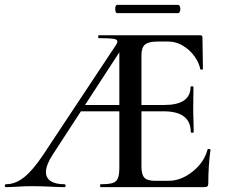

<svg xmlns="http://www.w3.org/2000/svg" viewBox="-29 -770 932 790"><path d="M-4 -12Q34 -12 70 -40.5Q106 -69 148 -132L441 -574Q454 -592 454 -599Q454 -608 437.5 -610.5Q421 -613 377 -613Q375 -613 375 -619Q375 -625 377 -625H795Q804 -625 804 -616L806 -486Q806 -484 800.5 -483.5Q795 -483 795 -486Q790 -512 771.5 -538Q753 -564 724.5 -581.5Q696 -599 664 -599H618Q582 -599 567.5 -586.5Q553 -574 553 -543V-85Q553 -52 565 -39Q577 -26 610 -26H664Q716 -26 763.5 -64Q811 -102 825 -155Q825 -157 830 -157Q837 -157 837 -154Q828 -86 828 -15Q828 -7 824.5 -3.5Q821 0 812 0H385Q383 0 383 -6Q383 -12 385 -12Q419 -12 434.5 -17Q450 -22 456 -36.5Q462 -51 462 -81V-589L494 -604L188 -134Q160 -91 160 -62Q160 -38 179.5 -25Q199 -12 236 -12Q241 -12 241 -6Q241 0 236 0Q215 0 177 -2Q133 -4 101 -4Q76 -4 44 -2Q14 0 -4 0Q-9 0 -9 -6Q-9 -12 -4 -12ZM305 -338H528L535 -312H290ZM644 -312H490V-338H646Q755 -338 755 -412Q755 -415 761 -415Q767 -415 767 -412L766 -325Q766 -294 767 -278L768 -226Q768 -224 762 -224Q756 -224 756 -226Q756 -312 644 -312ZM445 -733Q445 -740 447 -745Q449 -750 453 -750H704Q708 -750 710.5 -745Q713 -740 713 -733Q713 -726 710.5 -721Q708 -716 704 -716H453Q449 -716 447 -721.5Q445 -727 445 -733Z"/></svg>

Font: Cormorant Garamond SemiBold
Style: Regular
Weight: 600
Designer: Christian Thalmann (Catharsis Fonts)
Foundry: Catharsis Fonts
Version: Version 4.000